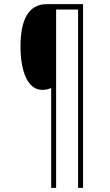

<svg xmlns="http://www.w3.org/2000/svg" viewBox="-20 -846 530 927"><path d="M381 61V-826H206C117 -826 79 -750 79 -621C79 -503 113 -412 184 -412C202 -412 212 -415 227 -421V61H251V-800H357V61Z"/></svg>

Font: Noto Sans Malayalam UI Condensed Thin
Style: Regular
Weight: 100
Width: 3
Designer: Jelle Bosma - Monotype Design Team
Foundry: Monotype Imaging Inc.
Version: Version 2.104